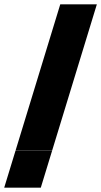

<svg xmlns="http://www.w3.org/2000/svg" viewBox="-45 -805 470 892"><path d="M0.8 -19 26.8 -104H196.8L170.8 -19L170.5 -18L144.5 67H-25.5L0.5 -18ZM209 -700 235 -785H405L379 -700L223.1 -190L197.1 -105H27.1L53.1 -190Z"/></svg>

Font: Nordica Plus
Style: NordicaClassicBkObl
Weight: 900
Version: Version 1.01